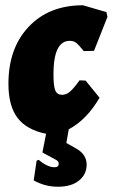

<svg xmlns="http://www.w3.org/2000/svg" viewBox="-20 -501 428 729"><path d="M295 -481 384 -455 388 -437 337 -308 298 -307Q279 -331 269 -338.5Q259 -346 245 -346Q183 -346 183 -219Q183 -174 190 -157.5Q197 -141 216 -141Q231 -141 245 -152.5Q259 -164 282 -196L305 -195L358 -130Q310 -47 241 -10L232 42L266 61Q309 84 309 124Q309 161 280 184.5Q251 208 200 208Q151 208 108 184L119 109L127 106Q160 134 187 134Q203 134 203 120Q203 111 191 105L141 78L155 7Q81 -8 46.5 -53.5Q12 -99 12 -183Q12 -318 89 -399.5Q166 -481 295 -481Z"/></svg>

Font: Alegreya Sans Black
Style: Italic
Weight: 900
Italic angle: -7°
Designer: Juan Pablo del Peral
Foundry: Huerta Tipografica
Version: Version 2.007